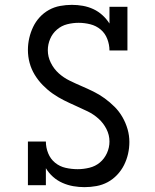

<svg xmlns="http://www.w3.org/2000/svg" viewBox="-20 -763 640 791"><path d="M328 8Q305 8 282 4Q259 0 237.5 -9.5Q216 -19 198.5 -34.5Q181 -50 169 -70V0H95V-180H169Q169 -155 178.5 -131.5Q188 -108 207 -92.5Q226 -77 250.5 -71.5Q275 -66 300 -66Q324 -66 348.5 -72Q373 -78 391.5 -93.5Q410 -109 420.5 -132Q431 -155 431 -180Q431 -207 418.5 -231.5Q406 -256 386 -274Q366 -292 341.5 -304Q317 -316 292 -327Q267 -338 243 -350Q219 -362 197 -377.5Q175 -393 156 -412.5Q137 -432 123 -455Q109 -478 102 -504Q95 -530 95 -557Q95 -582 100.5 -606Q106 -630 116.5 -652Q127 -674 143.5 -692Q160 -710 181.5 -722Q203 -734 227.5 -738.5Q252 -743 276 -743Q299 -743 321.5 -739Q344 -735 364.5 -725.5Q385 -716 402 -700.5Q419 -685 431 -666V-735H505V-555H431Q431 -579 422 -602.5Q413 -626 394.5 -641.5Q376 -657 352 -663Q328 -669 304 -669Q280 -669 256.5 -663Q233 -657 214.5 -641Q196 -625 186.5 -602.5Q177 -580 177 -556Q177 -529 189.5 -504Q202 -479 222 -461Q242 -443 266.5 -431Q291 -419 315.5 -408.5Q340 -398 364.5 -386Q389 -374 411 -358Q433 -342 452 -323Q471 -304 484.5 -280.5Q498 -257 505.5 -231Q513 -205 513 -178Q513 -153 507.5 -129Q502 -105 491 -83Q480 -61 462.5 -42.5Q445 -24 423.5 -12.5Q402 -1 377.5 3.5Q353 8 328 8Z"/></svg>

Font: Iosevka Etoile
Style: Regular
Weight: 400
Designer: Belleve Invis
Foundry: Belleve Invis
Version: Version 33.2.4